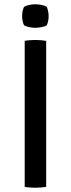

<svg xmlns="http://www.w3.org/2000/svg" viewBox="-20 -874 332 898"><path d="M95.5 -683Q106 -685 120 -686Q134 -687 145 -687Q157.5 -687 171 -686Q184.5 -685 196 -683V0Q184.5 2 171 3Q157.5 4 145 4Q134 4 120 3Q106 2 95.5 0ZM83.5 -799Q83.5 -823.5 92.5 -842Q101.5 -847.5 116.5 -850.8Q131.5 -854 145.5 -854Q158.5 -854 174.8 -850.8Q191 -847.5 198.5 -842Q202.5 -833.5 205 -821.5Q207.5 -809.5 207.5 -799Q207.5 -774 198.5 -755.5Q191.5 -750.5 175 -747.2Q158.5 -744 145.5 -744Q131.5 -744 116.2 -747.2Q101 -750.5 92.5 -755.5Q83.5 -774 83.5 -799Z"/></svg>

Font: Signika Negative Light
Style: Regular
Weight: 400
Version: Version 2.001